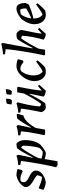

<svg xmlns="http://www.w3.org/2000/svg" viewBox="1062 -1814 954 3118"><g transform="rotate(-90 1539.0 -255.0)"><path d="M139 12Q125 12 101 6.5Q77 1 54 -7.5Q31 -16 15 -26L32 -92L50 -102Q86 -86 133 -69Q180 -52 223 -50Q235 -65 242 -87.5Q249 -110 253 -127Q245 -137 234 -145.5Q223 -154 210 -162Q197 -170 184 -178Q163 -190 141 -204Q119 -218 100.5 -234.5Q82 -251 71 -270Q60 -289 60 -312Q60 -332 72.5 -352Q85 -372 102 -389Q135 -420 172 -439Q209 -458 248 -465Q263 -465 282.5 -463Q302 -461 321 -456.5Q340 -452 352 -446V-438L337 -375L311 -364Q288 -380 257 -389.5Q226 -399 198 -401Q185 -401 174 -399.5Q163 -398 152 -393Q146 -382 142.5 -368.5Q139 -355 139 -344Q139 -322 154.5 -305.5Q170 -289 193 -276.5Q216 -264 237 -253Q260 -243 280.5 -228Q301 -213 314.5 -194.5Q328 -176 328 -151Q328 -108 302 -74.5Q276 -41 233 -19Q190 3 139 12Z M415 202Q405 197 396 190.5Q387 184 382 176Q389 150 399 104Q409 58 420.5 1.5Q432 -55 442 -114.5Q452 -174 461.5 -229.5Q471 -285 476.5 -327.5Q482 -370 483 -391L419 -403Q416 -416 416 -434Q453 -438 495 -445.5Q537 -453 571 -465L585 -432L535 -204L543 -202Q561 -237 579 -271.5Q597 -306 616 -339.5Q635 -373 653 -401.5Q671 -430 689 -453Q703 -458 722.5 -461.5Q742 -465 761 -465Q773 -460 787.5 -443Q802 -426 812.5 -396.5Q823 -367 823 -325Q823 -270 813 -222.5Q803 -175 787 -138Q771 -101 751 -78Q729 -57 702 -37Q675 -17 651 -3Q627 11 614 12Q589 12 565 7Q541 2 515 -7Q506 44 499.5 85.5Q493 127 487.5 156.5Q482 186 478 202ZM632 -37Q651 -48 668 -62Q685 -76 695 -90Q701 -106 706.5 -129Q712 -152 716 -179Q720 -206 724 -234.5Q728 -263 729.5 -291Q731 -319 732 -343Q732 -347 732 -351.5Q732 -356 732 -360Q726 -369 716.5 -377Q707 -385 700 -390Q682 -367 661.5 -336.5Q641 -306 619 -269.5Q597 -233 575 -194.5Q553 -156 533 -116L523 -58Q551 -48 578 -43Q605 -38 632 -37Z M914 0 904 -16Q909 -41 916.5 -78Q924 -115 932 -156.5Q940 -198 947 -241Q954 -284 959 -323Q964 -362 965 -391L901 -403Q898 -416 898 -434Q935 -438 977 -445.5Q1019 -453 1053 -465L1067 -432L1024 -234L1032 -232Q1051 -267 1068.5 -297Q1086 -327 1103 -354.5Q1120 -382 1137.5 -406Q1155 -430 1174 -453Q1184 -455 1196 -456Q1208 -457 1220.5 -458.5Q1233 -460 1242 -460L1250 -447L1224 -353Q1213 -351 1202 -346.5Q1191 -342 1180.5 -336Q1170 -330 1158 -322Q1140 -309 1122.5 -292.5Q1105 -276 1088 -255Q1071 -234 1054.5 -209Q1038 -184 1021 -155L993 0Z M1354 12Q1332 12 1315.5 -2Q1299 -16 1288.5 -33Q1278 -50 1277 -61Q1283 -88 1288.5 -116Q1294 -144 1299.5 -172Q1305 -200 1310 -228.5Q1315 -257 1319.5 -284.5Q1324 -312 1327.5 -339Q1331 -366 1334 -391L1270 -403Q1267 -416 1267 -434Q1304 -438 1345 -445.5Q1386 -453 1420 -465L1437 -445Q1428 -411 1418 -371.5Q1408 -332 1399.5 -291Q1391 -250 1384.5 -211Q1378 -172 1374.5 -139Q1371 -106 1371 -82Q1379 -77 1389.5 -71.5Q1400 -66 1411 -63Q1429 -86 1450 -117.5Q1471 -149 1493 -186.5Q1515 -224 1537.5 -264Q1560 -304 1580 -344L1599 -453H1679L1689 -437Q1684 -411 1676.5 -373.5Q1669 -336 1661 -293Q1653 -250 1646 -206Q1639 -162 1634 -122Q1629 -82 1627 -53L1701 -116L1721 -95L1625 12Q1613 12 1594 8Q1575 4 1557 -4.5Q1539 -13 1529 -25L1576 -248L1569 -251Q1551 -216 1532.5 -181Q1514 -146 1495.5 -113Q1477 -80 1458.5 -51.5Q1440 -23 1422 0Q1406 5 1388.5 8.5Q1371 12 1354 12ZM1402 -544 1409 -605Q1412 -610 1416 -616.5Q1420 -623 1422 -626Q1428 -628 1439.5 -629Q1451 -630 1465 -631.5Q1479 -633 1490 -633L1497 -625Q1496 -617 1494 -603.5Q1492 -590 1490.5 -578.5Q1489 -567 1488 -563Q1485 -559 1477 -550Q1469 -541 1466 -538Q1455 -537 1433.5 -540Q1412 -543 1402 -544ZM1560 -547Q1560 -565 1562.5 -589Q1565 -613 1568 -624Q1582 -630 1602 -633.5Q1622 -637 1645 -638L1652 -631Q1650 -617 1646.5 -602.5Q1643 -588 1640.5 -577.5Q1638 -567 1637 -563Q1635 -560 1631.5 -555.5Q1628 -551 1624 -547Q1620 -543 1617 -540Q1612 -540 1601 -540.5Q1590 -541 1578.5 -543Q1567 -545 1560 -547Z M1933 12Q1887 12 1852.5 -12.5Q1818 -37 1799.5 -79.5Q1781 -122 1781 -176Q1781 -213 1794 -254Q1807 -295 1830.5 -333Q1854 -371 1885 -401.5Q1916 -432 1951 -448Q1973 -457 1993 -461Q2013 -465 2033 -465Q2048 -465 2067.5 -461.5Q2087 -458 2106 -453Q2125 -448 2135 -441V-434L2117 -361L2091 -350Q2072 -365 2055 -376.5Q2038 -388 2021 -394.5Q2004 -401 1988 -401Q1977 -401 1966 -398Q1955 -395 1943 -389Q1922 -365 1906 -331Q1890 -297 1881.5 -259.5Q1873 -222 1873 -186Q1873 -142 1887.5 -103Q1902 -64 1935 -41Q1954 -45 1984 -64Q2014 -83 2044.5 -105.5Q2075 -128 2096 -145L2118 -122Q2106 -106 2086.5 -83.5Q2067 -61 2045 -38.5Q2023 -16 2003 1Q1986 6 1968.5 9Q1951 12 1933 12Z M2549 12Q2536 12 2517.5 8Q2499 4 2481.5 -4.5Q2464 -13 2454 -25Q2464 -59 2473.5 -97Q2483 -135 2490.5 -173Q2498 -211 2504 -247.5Q2510 -284 2513.5 -315.5Q2517 -347 2517 -371Q2510 -376 2499.5 -381Q2489 -386 2477 -390Q2459 -367 2438 -335.5Q2417 -304 2395 -266.5Q2373 -229 2351.5 -189Q2330 -149 2309 -108L2290 0H2209L2199 -16Q2206 -45 2214.5 -85.5Q2223 -126 2232 -175Q2241 -224 2250 -276.5Q2259 -329 2267.5 -381Q2276 -433 2282.5 -481.5Q2289 -530 2293.5 -570.5Q2298 -611 2299 -639L2217 -651Q2214 -664 2215 -682Q2240 -684 2271.5 -688.5Q2303 -693 2334 -699Q2365 -705 2387 -712L2401 -692Q2378 -571 2354.5 -443Q2331 -315 2312 -204L2320 -202Q2338 -237 2356 -271.5Q2374 -306 2393 -339.5Q2412 -373 2430 -401.5Q2448 -430 2466 -453Q2483 -458 2500 -461.5Q2517 -465 2535 -465Q2557 -465 2573.5 -451Q2590 -437 2600 -420Q2610 -403 2612 -392Q2609 -369 2604 -343.5Q2599 -318 2593.5 -290.5Q2588 -263 2582 -235Q2576 -202 2569 -169.5Q2562 -137 2558 -108Q2554 -79 2552 -53L2624 -116L2645 -95Z M2859 12Q2812 12 2777.5 -12.5Q2743 -37 2724 -79.5Q2705 -122 2705 -176Q2705 -213 2717 -250.5Q2729 -288 2748.5 -322.5Q2768 -357 2789 -385Q2812 -404 2841 -422Q2870 -440 2901 -452.5Q2932 -465 2958 -465Q2984 -465 3004 -452.5Q3024 -440 3036.5 -408Q3049 -376 3050 -316L3022 -263Q2955 -235 2895 -215.5Q2835 -196 2769 -183L2768 -213Q2819 -229 2863.5 -252Q2908 -275 2960 -306Q2961 -325 2960 -342.5Q2959 -360 2955 -375Q2951 -390 2941 -404Q2923 -404 2904 -401.5Q2885 -399 2867 -394Q2846 -369 2830 -334.5Q2814 -300 2805.5 -261.5Q2797 -223 2797 -186Q2797 -142 2812 -103Q2827 -64 2860 -41Q2879 -46 2909.5 -65Q2940 -84 2971.5 -107Q3003 -130 3024 -146L3046 -123Q3033 -107 3013.5 -84.5Q2994 -62 2971.5 -39Q2949 -16 2928 1Q2911 6 2893.5 9Q2876 12 2859 12Z"/></g></svg>

Font: Labrada Medium
Style: Italic
Weight: 500
Italic angle: -7°
Designer: Mercedes Jáuregui
Foundry: Omnibus-Type Team
Version: Version 1.000